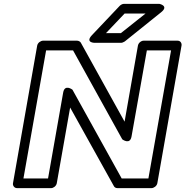

<svg xmlns="http://www.w3.org/2000/svg" viewBox="-20 -946 957 991"><path d="M746 -25H608L354 -483C354 -483 314 -514 306 -468L228 -25H101L218 -686H357L611 -227C611 -227 651 -196 659 -242L738 -686H863ZM762 25C773 25 789 15 792 0L917 -711C919 -722 912 -736 897 -736H721C710 -736 695 -726 692 -711L623 -318L397 -726C394 -731 386 -736 378 -736H202C191 -736 175 -726 172 -711L47 0C45 11 53 25 68 25H244C255 25 270 15 273 0L342 -391L568 15C571 21 578 25 586 25ZM623 -876H731L604 -775H527ZM619 -926C613 -926 604 -922 598 -916L455 -765C418 -726 467 -725 467 -725H605C610 -725 618 -728 624 -732L812 -883C853 -916 803 -926 803 -926Z"/></svg>

Font: Asimov
Style: XWidOuIt
Weight: 500
Designer: Google
Version: Version 2.000980; 2014